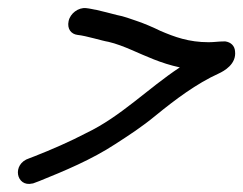

<svg xmlns="http://www.w3.org/2000/svg" viewBox="-20 -459 599 473"><path d="M533 -357C518 -357 508 -355 494 -355C445 -355 410 -368 375 -383C359 -391 331 -403 315 -408C303 -412 285 -419 268 -422C264 -423 222 -434 216 -435H215C209 -436 202 -438 192 -439C173 -441 153 -426 149 -407C145 -388 155 -375 171 -373C192 -371 233 -358 247 -356C265 -352 288 -343 304 -336C339 -321 376 -303 423 -293C344 -241 278 -172 192 -131C154 -111 106 -90 65 -74L52 -69C8 -55 20 3 60 -7H61L77 -13C139 -38 206 -66 264 -104C298 -126 329 -146 363 -174C412 -214 464 -253 519 -278C532 -284 563 -301 559 -333C558 -346 549 -355 535 -357Z"/></svg>

Font: Stray Cat
Style: ExBdObl
Weight: 800
Version: Version 1.0